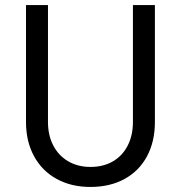

<svg xmlns="http://www.w3.org/2000/svg" viewBox="-20 -740 724 768"><path d="M84 -252V-719.7H171.9V-252Q171.9 -198.7 193.1 -158Q214.4 -117.2 252.9 -94.7Q291.5 -72.3 341.8 -72.3Q393.6 -72.3 431.9 -94.7Q470.2 -117.2 491 -158Q511.7 -198.7 511.7 -252V-719.7H599.6V-252Q599.6 -173.8 568.1 -115Q536.6 -56.2 478.3 -24.2Q419.9 7.8 341.8 7.8Q264.6 7.8 206.3 -24.4Q147.9 -56.6 116 -115.5Q84 -174.3 84 -252Z"/></svg>

Font: Reddit Sans A
Style: Regular
Weight: 400
Designer: Stephen Hutchings
Foundry: Reddit
Version: Version 1.013